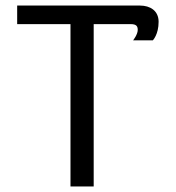

<svg xmlns="http://www.w3.org/2000/svg" viewBox="-20 -670 632 690"><path d="M41.7 -583.3H233.3V0H316.7V-583.3H450C470.8 -583.3 475 -575 475 -562.5C475 -545.8 458.3 -525 458.3 -525H529.2C529.2 -525 550 -545.8 550 -591.7C550 -631.7 519.2 -650 483.3 -650H41.7Z"/></svg>

Font: BoonHome
Style: Book
Weight: 400
Designer: Sungsit Sawaiwan
Foundry: Sungsit Sawaiwan
Version: Version 0.2